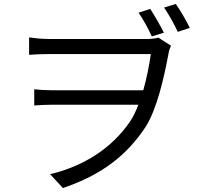

<svg xmlns="http://www.w3.org/2000/svg" viewBox="-20 -879 1040 970"><path d="M808 -714C789 -752 761 -800 739 -834L680 -815C704 -780 729 -735 747 -695ZM230 -682C189 -682 148 -687 127 -690V-602C150 -604 189 -606 230 -606H742C734 -549 721 -484 704 -423H242C210 -423 180 -425 153 -428V-346C183 -348 210 -350 244 -350H679C667 -318 653 -289 637 -265C546 -132 406 -40 233 1L298 71C495 4 620 -94 715 -237C773 -328 809 -487 832 -612C835 -628 840 -639 844 -648L780 -689C764 -684 742 -682 719 -682ZM809 -841C833 -805 859 -760 878 -718L939 -738C920 -777 892 -825 868 -859Z"/></svg>

Font: Noto Sans CJK TC Regular
Style: Regular
Weight: 400
Designer: Ryoko NISHIZUKA (kana & ideographs); Paul D. Hunt (Latin, Greek & Cyrillic); Wenlong ZHANG (bopomofo); Sandoll Communica
Foundry: Adobe Systems Incorporated
Version: Version 1.001;PS 1.001;hotconv 1.0.78;makeotf.lib2.5.61930